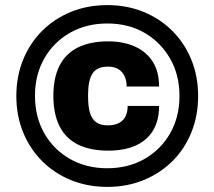

<svg xmlns="http://www.w3.org/2000/svg" viewBox="-20 -720 840 752"><path d="M401 12Q323 12 258 -14.5Q193 -41 145 -89Q97 -137 70.5 -202Q44 -267 44 -344Q44 -421 70.5 -486Q97 -551 145 -599Q193 -647 258 -673.5Q323 -700 401 -700Q477 -700 542 -673.5Q607 -647 655 -599Q703 -551 729.5 -486Q756 -421 756 -344Q756 -267 729.5 -201.5Q703 -136 655 -88.5Q607 -41 542 -14.5Q477 12 401 12ZM404 -130Q333 -130 285 -154Q237 -178 213 -226Q189 -274 189 -345Q189 -415 213 -462.5Q237 -510 285 -534Q333 -558 404 -558Q464 -558 509 -537.5Q554 -517 578.5 -478Q603 -439 603 -381H476Q476 -405 467.5 -422.5Q459 -440 443 -449.5Q427 -459 403 -459Q359 -459 342 -431.5Q325 -404 325 -351V-341Q325 -302 332.5 -277.5Q340 -253 357 -241Q374 -229 402 -229Q428 -229 445.5 -238Q463 -247 471.5 -264Q480 -281 480 -305H603Q603 -248 579.5 -209Q556 -170 511.5 -150Q467 -130 404 -130ZM400 -61Q482 -61 546 -97.5Q610 -134 646.5 -198Q683 -262 683 -344Q683 -427 646 -491Q609 -555 546 -591.5Q483 -628 400 -628Q318 -628 254 -591.5Q190 -555 153.5 -491Q117 -427 117 -345Q117 -262 153.5 -198Q190 -134 254 -97.5Q318 -61 400 -61Z"/></svg>

Font: Archivo Expanded Black
Style: Regular
Weight: 900
Width: 7
Designer: Hector Gatti
Foundry: Omnibus-Type
Version: Version 2.001